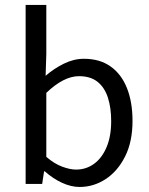

<svg xmlns="http://www.w3.org/2000/svg" viewBox="-20 -732 593 764"><path d="M296.8 12Q263.2 12 227.1 -4.5Q191 -21 158.2 -50.2H155.4L147.8 0H82V-712.4H164.3V-517.6L161.5 -430.4Q195.1 -459.5 234.4 -478.8Q273.7 -498.1 314.2 -498.1Q377 -498.1 420.1 -467.5Q463.1 -437 485.2 -381.4Q507.3 -325.9 507.3 -250.8Q507.3 -167.9 477.7 -109.2Q448 -50.4 400.2 -19.2Q352.3 12 296.8 12ZM282.6 -57.2Q322.8 -57.2 354.4 -80.3Q385.9 -103.3 404.1 -146.5Q422.4 -189.7 422.4 -249.7Q422.4 -303.3 409.3 -343.7Q396.2 -384 368.1 -406.5Q340 -428.9 294.2 -428.9Q263.8 -428.9 231.4 -412.3Q199 -395.8 164.3 -362.5V-107.8Q196.3 -80.2 227.7 -68.7Q259 -57.2 282.6 -57.2Z"/></svg>

Font: Source Sans 3
Style: Regular
Weight: 200
Designer: Paul D. Hunt
Foundry: Adobe
Version: Version 3.046;hotconv 1.0.118;makeotfexe 2.5.65603